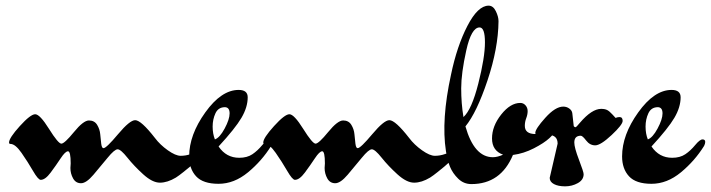

<svg xmlns="http://www.w3.org/2000/svg" viewBox="-20 -608 2514 679"><path d="M230 -30Q230 -73 220.5 -73Q211 -73 194.5 -48Q178 -23 159 2.5Q140 28 124 28Q115 28 96.5 -4Q78 -36 56 -67.5Q34 -99 17 -99Q12 -99 12 -104Q12 -120 50 -162Q88 -204 104.5 -204Q121 -204 153.5 -152Q186 -100 197 -100Q208 -100 241.5 -141Q275 -182 294.5 -182Q314 -182 323.5 -166.5Q333 -151 334.5 -133Q336 -115 338 -99.5Q340 -84 346 -84Q356 -84 397.5 -133.5Q439 -183 458 -183Q479 -183 528 -120Q546 -96 573.5 -76.5Q601 -57 619 -57Q637 -57 654 -63Q671 -69 683 -69Q695 -69 695 -61Q695 -57 691.5 -54Q688 -51 674.5 -38.5Q661 -26 652.5 -19Q644 -12 628.5 0.5Q613 13 602 20Q572 38 545.5 38Q519 38 486.5 8.5Q454 -21 430.5 -50.5Q407 -80 396 -80Q385 -80 360.5 -50Q336 -20 310.5 10Q285 40 266.5 40Q248 40 238.5 23Q229 6 229 -14Z M776 -229Q752 -229 742 -207.5Q732 -186 732 -160.5Q732 -135 740 -115Q757 -121 774.5 -153.5Q792 -186 792 -207Q792 -228 776 -229ZM826 -50Q854 -50 872.5 -62.5Q891 -75 907.5 -95Q924 -115 933.5 -115Q943 -115 943 -106Q943 -100 939 -92Q906 -39 857 1.5Q808 42 753 42Q698 42 673.5 15.5Q649 -11 649 -55Q649 -131 706 -210.5Q763 -290 824 -290Q856 -290 856 -264Q856 -229 834 -191.5Q812 -154 753 -90Q780 -50 826 -50Z M1129 -30Q1129 -73 1119.5 -73Q1110 -73 1093.5 -48Q1077 -23 1058 2.5Q1039 28 1023 28Q1014 28 995.5 -4Q977 -36 955 -67.5Q933 -99 916 -99Q911 -99 911 -104Q911 -120 949 -162Q987 -204 1003.5 -204Q1020 -204 1052.5 -152Q1085 -100 1096 -100Q1107 -100 1140.5 -141Q1174 -182 1193.5 -182Q1213 -182 1222.5 -166.5Q1232 -151 1233.5 -133Q1235 -115 1237 -99.5Q1239 -84 1245 -84Q1255 -84 1296.5 -133.5Q1338 -183 1357 -183Q1378 -183 1427 -120Q1445 -96 1472.5 -76.5Q1500 -57 1518 -57Q1536 -57 1553 -63Q1570 -69 1582 -69Q1594 -69 1594 -61Q1594 -57 1590.5 -54Q1587 -51 1573.5 -38.5Q1560 -26 1551.5 -19Q1543 -12 1527.5 0.5Q1512 13 1501 20Q1471 38 1444.5 38Q1418 38 1385.5 8.5Q1353 -21 1329.5 -50.5Q1306 -80 1295 -80Q1284 -80 1259.5 -50Q1235 -20 1209.5 10Q1184 40 1165.5 40Q1147 40 1137.5 23Q1128 6 1128 -14Z M1676 -511Q1647 -511 1629 -430Q1611 -349 1611 -295.5Q1611 -242 1619 -194Q1648 -220 1671.5 -312.5Q1695 -405 1695 -458Q1695 -511 1676 -511ZM1647 43Q1620 43 1600.5 24Q1581 5 1571.5 -18Q1562 -41 1557 -74Q1540 -184 1575 -344Q1596 -445 1633 -516.5Q1670 -588 1708 -588Q1724 -588 1733.5 -568.5Q1743 -549 1743 -533Q1742 -437 1704 -323.5Q1666 -210 1626 -161Q1657 -52 1723 -52Q1739 -52 1759 -61Q1720 -75 1720 -118.5Q1720 -162 1752.5 -203Q1785 -244 1820 -244Q1831 -244 1838.5 -235.5Q1846 -227 1846 -215Q1846 -203 1841 -190Q1836 -177 1836 -163Q1836 -134 1874 -134Q1887 -134 1905 -145.5Q1923 -157 1929 -157Q1942 -157 1942 -147Q1942 -137 1923 -119.5Q1904 -102 1868 -83.5Q1832 -65 1794 -60Q1751 43 1647 43Z M1918 -131 1891 -129Q1873 -129 1873 -138Q1873 -152 1908.5 -191.5Q1944 -231 1972 -231Q1984 -231 1993.5 -224Q2003 -217 2004 -207L2009 -162Q2012 -158 2015 -158Q2018 -158 2031 -174Q2073 -223 2106 -223Q2119 -223 2127 -219Q2135 -215 2145.5 -203.5Q2156 -192 2157 -191Q2164 -194 2171 -194Q2182 -194 2182 -180.5Q2182 -167 2143 -130.5Q2104 -94 2085 -94Q2066 -94 2053 -111Q2040 -128 2034 -128Q2011 -128 2011 -104Q2011 -86 2027.5 -43Q2044 0 2044 8Q2044 28 2023.5 39.5Q2003 51 1978.5 51Q1954 51 1939 43Q1924 35 1924 21L1952 -100Q1952 -131 1918 -131Z M2307 -229Q2283 -229 2273 -207.5Q2263 -186 2263 -160.5Q2263 -135 2271 -115Q2288 -121 2305.5 -153.5Q2323 -186 2323 -207Q2323 -228 2307 -229ZM2357 -50Q2385 -50 2403.5 -62.5Q2422 -75 2438.5 -95Q2455 -115 2464.5 -115Q2474 -115 2474 -106Q2474 -100 2470 -92Q2437 -39 2388 1.5Q2339 42 2284 42Q2229 42 2204.5 15.5Q2180 -11 2180 -55Q2180 -131 2237 -210.5Q2294 -290 2355 -290Q2387 -290 2387 -264Q2387 -229 2365 -191.5Q2343 -154 2284 -90Q2311 -50 2357 -50Z"/></svg>

Font: Dr Sugiyama
Style: Regular
Weight: 400
Designer: Alejandro Paul
Foundry: Alejandro Paul
Version: Version 1.000